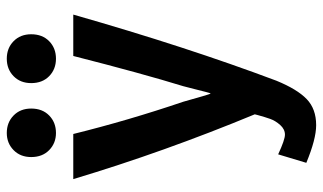

<svg xmlns="http://www.w3.org/2000/svg" viewBox="-213 -559 952 566"><g transform="rotate(-90 263.0 -276.0)"><path d="M503 -536Q408 -203 308 63Q283 124 254 152Q225 180 177 180Q136 180 66 151L91 68Q134 88 149 88Q165 88 177.5 74Q190 60 195.5 44.5Q201 29 207 7Q208 2 209 -1Q98 -269 18 -536H151Q191 -374 246 -212Q267 -137 270 -131Q272 -133 275 -145.5Q278 -158 283.5 -179Q289 -200 292 -212Q329 -332 381 -536ZM226 -660Q226 -627 205.5 -607Q185 -587 154 -587Q124 -587 103.5 -607Q83 -627 83 -660Q83 -692 103.5 -712Q124 -732 154 -732Q185 -732 205.5 -712Q226 -692 226 -660ZM445 -660Q445 -627 424.5 -607Q404 -587 373 -587Q342 -587 321.5 -607Q301 -627 301 -660Q301 -692 321.5 -712Q342 -732 373 -732Q404 -732 424.5 -712Q445 -692 445 -660Z"/></g></svg>

Font: Repo
Style: DemiBold
Weight: 600
Designer: Stefan Peev
Foundry: Context Ltd
Version: Version 001.000